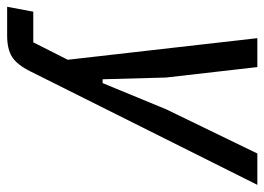

<svg xmlns="http://www.w3.org/2000/svg" viewBox="-152 -434 758 551"><g transform="rotate(90 227.5 -159.0)"><path d="M393 -518H483L157 134Q138 172 115.5 186Q93 200 55 200H-28L-14 125H74L124 26L62 -518H145L175 -256L180 -74H191L266 -256Z"/></g></svg>

Font: IBM Plex Sans Condensed Text
Style: Italic
Weight: 450
Width: 3
Italic angle: -11°
Designer: Mike Abbink, Paul van der Laan, Pieter van Rosmalen
Foundry: Bold Monday
Version: Version 1.1